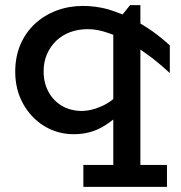

<svg xmlns="http://www.w3.org/2000/svg" viewBox="-20 -506 700 744"><path d="M266 14Q203 14 151.5 -17.5Q100 -49 69.5 -104Q39 -159 39 -228Q39 -286 59 -333Q79 -380 115 -413.5Q151 -447 199 -465Q247 -483 301 -483Q351 -483 399 -470Q427 -461 455 -450L484 -486H524V-415Q549 -400 572 -384Q609 -357 638 -330V-223Q608 -251 570 -281Q547 -298 524 -314V133H627V218H303V133H419V-43Q391 -20 359 -5Q317 14 266 14ZM419 -122V-371Q411 -374 403 -377Q359 -393 320 -393Q283 -393 252 -381.5Q221 -370 198 -348Q175 -326 162 -296Q149 -266 149 -229Q149 -185 168 -150Q187 -115 220.5 -95.5Q254 -76 299 -76Q333 -77 368 -92Q394 -102 419 -122Z"/></svg>

Font: BioRhyme ExtraBold Medium
Style: Regular
Weight: 500
Version: Version 1.600;gftools[0.9.33]